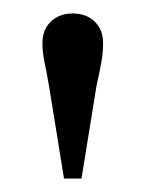

<svg xmlns="http://www.w3.org/2000/svg" viewBox="-20 -730 216 285"><path d="M75 -465 53 -601Q49 -624 46 -638Q43 -652 43 -666Q43 -686 55.5 -698Q68 -710 88 -710Q108 -710 120.5 -698Q133 -686 133 -666Q133 -652 130.5 -638Q128 -624 123 -601L101 -465Z"/></svg>

Font: Hedvig Letters Serif 24pt 24pt
Style: Regular
Weight: 400
Version: Version 1.000